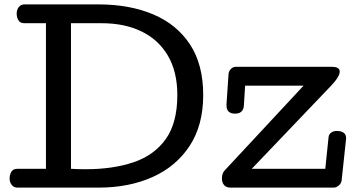

<svg xmlns="http://www.w3.org/2000/svg" viewBox="-20 -857 1629 877"><path d="M60.1 0Q43 0 33.4 -12.5Q23.9 -24.9 23.9 -41Q23.9 -59.6 32.2 -72.8Q40.5 -85.9 59.1 -85.9H189.9V-751H90.8Q72.3 -751 64.2 -764.4Q56.2 -777.8 56.2 -795.9Q56.2 -812 65.7 -824.5Q75.2 -836.9 92.3 -836.9H430.2Q571.8 -836.9 679.4 -791.5Q787.1 -746.1 847.7 -654.3Q908.2 -562.5 908.2 -422.9Q908.2 -285.2 846.4 -190.9Q784.7 -96.7 676.8 -48.3Q568.8 0 430.2 0ZM371.1 -84Q495.1 -84 589.6 -115.7Q684.1 -147.5 737.1 -221.7Q790 -295.9 790 -422.9Q790 -528.3 747.6 -601.6Q705.1 -674.8 627.4 -712.9Q549.8 -751 443.8 -751H304.2V-85.9Q321.3 -85 337.9 -84.5Q354.5 -84 371.1 -84ZM1033.7 0Q1013.2 0 1003.4 -11.7Q993.7 -23.4 993.7 -42Q993.7 -64.9 1005.9 -78.1L1366.7 -465.8H1099.6L1093.8 -372.1Q1089.8 -337.9 1053.7 -337.9Q1014.6 -337.9 1014.6 -375.5V-380.9L1023.9 -519Q1024.9 -531.7 1034.4 -541.7Q1043.9 -551.8 1056.6 -551.8H1493.7Q1515.1 -551.8 1523.4 -545.9Q1531.7 -540 1531.7 -530.3Q1531.7 -519.5 1524.2 -506.3Q1516.6 -493.2 1507.3 -482.2Q1498 -471.2 1492.7 -465.8L1129.9 -85.9H1465.8L1480.5 -228Q1481.4 -243.2 1492.4 -251Q1503.4 -258.8 1517.6 -258.8Q1561 -258.8 1561 -225.1Q1561 -224.1 1560.8 -222.9Q1560.5 -221.7 1560.5 -220.2L1540.5 -33.2Q1539.1 -20 1527.8 -10Q1516.6 0 1503.9 0Z"/></svg>

Font: Cutive
Style: Regular
Weight: 400
Version: Version 1.100; ttfautohint (v1.8.4.7-5d5b)